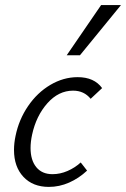

<svg xmlns="http://www.w3.org/2000/svg" viewBox="-20 -726 495 754"><path d="M35 -137Q35 -164 41 -192Q54 -256 90 -309Q126 -362 177.5 -392.5Q229 -423 285 -423Q350 -423 381 -380L336 -338Q310 -370 267 -370Q210 -370 166 -320.5Q122 -271 106 -197Q100 -169 100 -145Q100 -97 122.5 -69.5Q145 -42 186 -42Q216 -42 245 -54.5Q274 -67 297 -88L322 -56Q290 -26 251.5 -9Q213 8 172 8Q109 8 72 -31.5Q35 -71 35 -137ZM377 -706H455L294 -509H242Z"/></svg>

Font: LXGW Bright GB
Style: Italic
Weight: 400
Italic angle: -12°
Designer: Christian Thalmann (Catharsis Fonts)
Foundry: LXGW / Christian Thalmann (Catharsis Fonts) / Fontworks Inc.
Version: Version 5.510